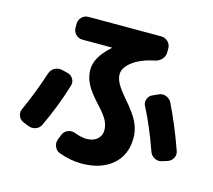

<svg xmlns="http://www.w3.org/2000/svg" viewBox="-115 -903 1229 1108"><g transform="rotate(15 500.0 -349.0)"><path d="M717 -619Q635 -602 587.5 -566Q540 -530 540 -490Q540 -464 555.5 -435.5Q571 -407 613 -358Q670 -293 691.5 -248Q713 -203 713 -155Q713 -53 644.5 6Q576 65 460 65Q395 65 326 40Q304 32 294.5 9.5Q285 -13 294 -36L305 -63Q313 -85 334.5 -94.5Q356 -104 378 -96Q423 -80 451 -80Q491 -80 515 -100.5Q539 -121 539 -155Q539 -186 522.5 -216Q506 -246 459 -296Q410 -349 390 -389Q370 -429 370 -473Q370 -547 456 -623Q457 -624 457 -626Q457 -627 456 -627H281Q258 -627 241.5 -643.5Q225 -660 225 -683V-707Q225 -730 241.5 -746.5Q258 -763 281 -763H716Q739 -763 756 -746.5Q773 -730 773 -707V-683Q773 -659 757 -641.5Q741 -624 717 -619ZM788 -436Q810 -446 832 -437.5Q854 -429 865 -408Q924 -287 973 -148Q981 -126 970 -105.5Q959 -85 937 -78L905 -68Q883 -61 862 -72Q841 -83 833 -106Q785 -243 730 -349Q719 -369 726.5 -390.5Q734 -412 755 -421ZM77 -78Q55 -87 47 -108.5Q39 -130 49 -151Q100 -263 140 -387Q148 -410 168.5 -421.5Q189 -433 212 -428L246 -420Q269 -415 281 -395Q293 -375 286 -353Q246 -221 186 -94Q176 -72 153.5 -64Q131 -56 109 -65Z"/></g></svg>

Font: Rounded Mplus 1c ExtraBold
Style: Regular
Weight: 800
Version: Version 1.059.20150529